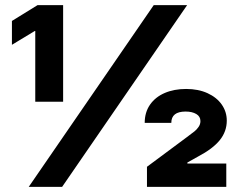

<svg xmlns="http://www.w3.org/2000/svg" viewBox="-20 -727 924 747"><path d="M578.1 -707H708L221.7 0H91.8ZM117.2 -606.4H115.2L26.4 -552.7V-645.5L126 -707H225.6V-331.1H117.2ZM551.8 -78.1 707 -193.4Q729.5 -210 737.5 -216.6Q745.6 -223.1 752.7 -233.4Q759.8 -243.7 759.8 -255.9Q759.8 -273.9 743.7 -283.4Q727.5 -293 702.1 -293Q646.5 -293 646.5 -249H543Q543 -290 563.7 -319.8Q584.5 -349.6 620.8 -365.2Q657.2 -380.9 704.1 -380.9Q751.5 -380.9 787.4 -364.5Q823.2 -348.1 842.8 -320.1Q862.3 -292 862.3 -257.8Q862.3 -215.3 835 -181.6Q807.6 -147.9 751 -118.2L709 -94.7V-90.8H860.4V0H551.8Z"/></svg>

Font: Pretendard JP Black
Style: Regular
Weight: 900
Designer: Base glyphs from Inter by Rasmus Andersson; Hangeul glyphs from Noto Sans CJK(Source Han Sans) by Jang Soo-young and Kan
Foundry: Kil Hyung-jin
Version: Version 1.309